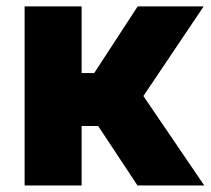

<svg xmlns="http://www.w3.org/2000/svg" viewBox="-20 -565 642 585"><path d="M228.7 -545.5V-342.3H267L399.5 -545.5H600.5L416.9 -272.4L602.3 0H398.8L279.1 -181.1H228.7V0H55V-545.5Z"/></svg>

Font: Inter P Extra Bold
Style: Regular
Weight: 800
Designer: Rasmus Andersson
Foundry: rsms
Version: Version 3.018;git-588b23468